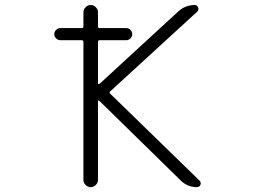

<svg xmlns="http://www.w3.org/2000/svg" viewBox="-20 -774 1040 772"><path d="M222.7 -612.3Q212.9 -612.3 205.6 -619.6Q198.2 -627 198.2 -636.7Q198.2 -646.5 205.6 -653.8Q212.9 -661.1 222.7 -661.1H308.6Q315.4 -661.1 315.4 -668V-724.6Q315.4 -736.3 324.2 -745.1Q333 -753.9 344.7 -753.9Q356.4 -753.9 365.2 -745.1Q374 -736.3 374 -724.6V-668Q374 -661.1 380.9 -661.1H487.3Q497.1 -661.1 504.4 -653.8Q511.7 -646.5 511.7 -636.7Q511.7 -627 504.4 -619.6Q497.1 -612.3 487.3 -612.3H380.9Q374 -612.3 374 -605.5V-439.5Q374 -436.5 376 -436Q377.9 -435.5 379.9 -436.5L696.3 -727.5Q724.6 -753.9 763.7 -753.9Q772.5 -753.9 776.4 -744.1Q780.3 -734.4 773.4 -727.5L423.8 -407.2Q418 -402.3 422.9 -397.5L782.2 -47.9Q787.1 -43 787.1 -37.1Q787.1 -34.2 786.1 -31.2Q782.2 -21.5 771.5 -21.5Q734.4 -21.5 707 -47.9L378.9 -369.1Q377.9 -370.1 376 -369.6Q374 -369.1 374 -367.2V-50.8Q374 -39.1 365.2 -30.3Q356.4 -21.5 344.7 -21.5Q333 -21.5 324.2 -30.3Q315.4 -39.1 315.4 -50.8V-605.5Q315.4 -612.3 308.6 -612.3Z"/></svg>

Font: Rounded-X Mgen+ 2m light
Style: Regular
Weight: 200
Designer: [Source Han Sans]
Ryoko NISHIZUKA  (kana & ideographs); Paul D. Hunt (Latin, Greek & Cyrillic); Wenlong ZHANG  (bopomofo
Version: Version 1.059.20150602